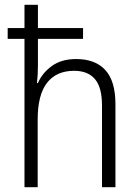

<svg xmlns="http://www.w3.org/2000/svg" viewBox="-20 -780 577 800"><path d="M138 -760V-663H326V-618H138V-508Q138 -487 137 -469.5Q136 -452 134 -434H138Q156 -476 196 -505Q236 -534 297 -534Q377 -534 419 -488Q461 -442 461 -346V0H405V-340Q405 -416 375.5 -450.5Q346 -485 289 -485Q215 -485 176 -435Q137 -385 137 -282V0H82V-618H12V-663H82V-760Z"/></svg>

Font: Noto Sans Arabic UI SmCn Lt
Style: Regular
Weight: 300
Width: 4
Designer: Monotype Design Team, Nadine Chahine and Nizar Qandah
Foundry: Monotype Imaging Inc.
Version: Version 2.010; ttfautohint (v1.8.4.7-5d5b)